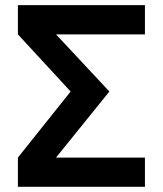

<svg xmlns="http://www.w3.org/2000/svg" viewBox="-20 -718 626 738"><path d="M48.8 -698.2H537.1V-585.9H195.3L400.4 -366.2L195.3 -112.3H537.1V0H48.8V-112.3L251.5 -366.2L48.8 -585.9Z"/></svg>

Font: SansationBold
Style: Bold
Weight: 700
Designer: Bernd Montag
Version: Version 1.301